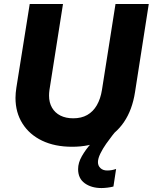

<svg xmlns="http://www.w3.org/2000/svg" viewBox="-20 -720 762 958"><path d="M339.7 12.3Q253.7 12.3 190.3 -18Q127 -48.3 92.2 -103.5Q57.3 -158.7 57.3 -231.7Q57.3 -244.3 58.5 -256.8Q59.7 -269.3 61.7 -282.7L128.3 -700H294.3L226.7 -270.7Q225.7 -263.7 225.2 -256.7Q224.7 -249.7 224.7 -243Q224.7 -208.3 239.5 -182.7Q254.3 -157 281.5 -143.3Q308.7 -129.7 345.3 -129.7Q386 -129.7 415.3 -146.3Q444.7 -163 463.2 -195Q481.7 -227 488.7 -271.3L556.3 -700H722.3L653.7 -260.3Q640 -172 598.7 -111.2Q557.3 -50.3 491.8 -19Q426.3 12.3 339.7 12.3ZM486.3 218.3Q436.3 218.3 403 194.5Q369.7 170.7 369.7 123.7Q369.7 92 388.5 59.2Q407.3 26.3 433.8 -3.3Q460.3 -33 484.5 -55.5Q508.7 -78 520 -89L559 -67Q555 -62.3 540.8 -44.5Q526.7 -26.7 509.7 -2.5Q492.7 21.7 480.7 46.3Q468.7 71 468.7 89Q468.7 107 481.2 118.8Q493.7 130.7 515 130.7Q537.7 130.7 559.3 123L546 210.7Q534 214 516.5 216.2Q499 218.3 486.3 218.3Z"/></svg>

Font: MuseoModerno Thin
Style: Italic
Weight: 100
Italic angle: -9°
Designer: Pablo Cosgaya, Héctor Gatti, Marcela Romero, and the Authors of The MuseoModerno Project.
Foundry: Omnibus-Type Team
Version: Version 1.003